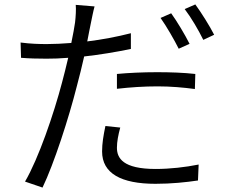

<svg xmlns="http://www.w3.org/2000/svg" viewBox="-20 -799 1040 867"><path d="M523 -223 456 -230C447 -187 441 -152 441 -115C441 -16 527 31 682 31C754 31 820 24 874 16L877 -56C817 -44 748 -36 683 -36C535 -36 508 -85 508 -132C508 -159 514 -190 523 -223ZM407 -770 322 -777C324 -757 322 -724 319 -698C316 -677 310 -643 302 -605C263 -602 226 -600 192 -600C156 -600 119 -601 73 -607L75 -538C112 -535 147 -534 190 -534C220 -534 253 -535 288 -538C279 -499 269 -460 260 -426C223 -285 154 -83 93 21L172 48C224 -60 291 -267 327 -410C339 -454 350 -500 360 -544C431 -552 504 -564 571 -578V-649C509 -633 440 -620 374 -612C380 -642 385 -670 390 -693C394 -712 401 -749 407 -770ZM508 -465V-398C569 -405 630 -409 692 -409C750 -409 808 -404 860 -397L862 -465C809 -471 748 -473 689 -473C625 -473 560 -470 508 -465ZM753 -739 705 -718C732 -680 767 -619 787 -579L836 -601C815 -643 779 -703 753 -739ZM862 -779 814 -758C843 -720 876 -664 898 -619L947 -642C928 -680 889 -742 862 -779Z"/></svg>

Font: Source Han Sans JP Normal
Style: Regular
Weight: 350
Designer: Ryoko NISHIZUKA 西塚涼子 (kana, bopomofo & ideographs); Paul D. Hunt (Latin, Greek & Cyrillic); Sandoll Communications 산돌커뮤니
Foundry: Adobe
Version: Version 2.002;hotconv 1.0.116;makeotfexe 2.5.65601